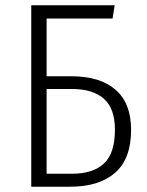

<svg xmlns="http://www.w3.org/2000/svg" viewBox="-20 -705 555 725"><path d="M475 -215Q475 -105 414.5 -52.5Q354 0 246 0H98V-685H413L405 -635H156V-417H250Q358 -417 416.5 -366Q475 -315 475 -215ZM414 -215Q414 -295 372.5 -332Q331 -369 251 -369H156V-49H253Q331 -49 372.5 -87.5Q414 -126 414 -215Z"/></svg>

Font: Fira Sans Condensed Light
Style: Regular
Weight: 300
Width: 3
Designer: bBox Type GmbH & Carrois Corporate GbR & Edenspiekermann AG
Foundry: bBox Type GmbH & Carrois Corporate GbR & Edenspiekermann AG
Version: Version 4.301